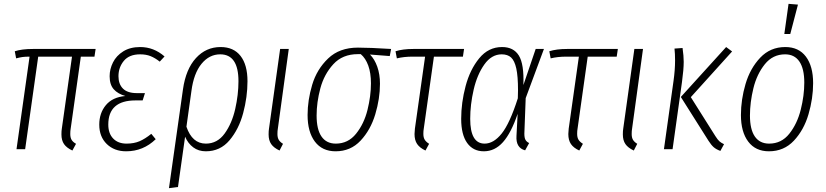

<svg xmlns="http://www.w3.org/2000/svg" viewBox="-20 -777 4301 1000"><path d="M348 -106Q346 -96 346 -79Q346 -60 353 -48.5Q360 -37 376 -28L357 7Q327 -7 313.5 -26.5Q300 -46 300 -77Q300 -96 302 -107L355 -482H179L111 0H66L134 -482Q111 -482 97 -480Q83 -478 64 -473L57 -510Q93 -522 152 -522H478L472 -482H401Z M497 -128Q497 -188 531.5 -229.5Q566 -271 633 -277Q594 -288 572.5 -312Q551 -336 551 -380Q551 -417 568.5 -452Q586 -487 622 -509.5Q658 -532 710 -532Q781 -532 837 -483L812 -456Q788 -475 764.5 -484.5Q741 -494 710 -494Q653 -494 625 -460Q597 -426 597 -380Q597 -339 620.5 -315.5Q644 -292 693 -292H735L723 -254H686Q544 -254 544 -128Q544 -82 569.5 -55.5Q595 -29 639 -29Q678 -29 707 -41.5Q736 -54 768 -80L791 -52Q726 11 637 11Q575 11 536 -27Q497 -65 497 -128Z M1269 -354Q1269 -272 1246.5 -188Q1224 -104 1175.5 -46.5Q1127 11 1052 11Q1014 11 986.5 -9.5Q959 -30 944 -65L907 197L860 203L933 -312Q948 -417 1000.5 -474.5Q1053 -532 1129 -532Q1197 -532 1233 -485.5Q1269 -439 1269 -354ZM1222 -354Q1222 -494 1127 -494Q1070 -494 1029.5 -444.5Q989 -395 977 -303L951 -117Q981 -29 1052 -29Q1112 -29 1150 -81.5Q1188 -134 1205 -209Q1222 -284 1222 -354Z M1427 -106Q1425 -96 1425 -79Q1425 -60 1432 -48.5Q1439 -37 1454 -28L1436 7Q1406 -7 1392.5 -26.5Q1379 -46 1379 -77Q1379 -96 1381 -107L1439 -522H1484Z M1582 -178Q1582 -255 1606 -335.5Q1630 -416 1689 -472.5Q1748 -529 1844 -529Q1905 -529 2017 -522L2010 -485L1907 -493Q1931 -469 1945 -429.5Q1959 -390 1959 -341Q1959 -263 1934.5 -181.5Q1910 -100 1858 -44.5Q1806 11 1728 11Q1658 11 1620 -39.5Q1582 -90 1582 -178ZM1912 -343Q1912 -397 1898 -435.5Q1884 -474 1859 -495H1844Q1764 -495 1716 -442.5Q1668 -390 1648.5 -317Q1629 -244 1629 -175Q1629 -103 1654.5 -66Q1680 -29 1729 -29Q1793 -29 1834.5 -80.5Q1876 -132 1894 -204.5Q1912 -277 1912 -343Z M2187 -106Q2185 -96 2185 -80Q2185 -61 2192 -49.5Q2199 -38 2215 -28L2196 7Q2166 -7 2152.5 -27Q2139 -47 2139 -79Q2139 -87 2141 -107L2194 -482H2128Q2084 -482 2047 -473L2040 -510Q2077 -522 2133 -522H2397L2391 -482H2240Z M2706 -334 2770 -522H2813L2718 -266L2711 -81Q2711 -59 2717 -48.5Q2723 -38 2736 -32L2715 6Q2666 -7 2670 -69L2676 -184Q2642 -84 2599.5 -36.5Q2557 11 2500 11Q2444 11 2413 -32.5Q2382 -76 2382 -158Q2382 -242 2405 -328.5Q2428 -415 2476 -473.5Q2524 -532 2595 -532Q2655 -532 2682.5 -487.5Q2710 -443 2706 -334ZM2429 -158Q2429 -29 2504 -29Q2551 -29 2593 -81.5Q2635 -134 2677 -265L2678 -307Q2678 -380 2669 -420.5Q2660 -461 2642 -477.5Q2624 -494 2593 -494Q2540 -494 2502.5 -441Q2465 -388 2447 -310Q2429 -232 2429 -158Z M2988 -106Q2986 -96 2986 -80Q2986 -61 2993 -49.5Q3000 -38 3016 -28L2997 7Q2967 -7 2953.5 -27Q2940 -47 2940 -79Q2940 -87 2942 -107L2995 -482H2929Q2885 -482 2848 -473L2841 -510Q2878 -522 2934 -522H3198L3192 -482H3041Z M3272 -106Q3270 -96 3270 -79Q3270 -60 3277 -48.5Q3284 -37 3299 -28L3281 7Q3251 -7 3237.5 -26.5Q3224 -46 3224 -77Q3224 -96 3226 -107L3284 -522H3329Z M3670 -44 3526 -272 3762 -532 3793 -509 3578 -271 3706 -68Q3718 -49 3727 -41Q3736 -33 3751 -26L3732 9Q3710 1 3697 -10.5Q3684 -22 3670 -44ZM3488 -356Q3496 -413 3496 -462Q3496 -497 3493 -524L3535 -527Q3541 -485 3541 -455Q3541 -416 3532 -350L3483 0H3438Z M3839 -178Q3839 -258 3863 -339.5Q3887 -421 3939.5 -476.5Q3992 -532 4070 -532Q4140 -532 4177.5 -482Q4215 -432 4215 -344Q4215 -264 4191 -182Q4167 -100 4115 -44.5Q4063 11 3985 11Q3915 11 3877 -39.5Q3839 -90 3839 -178ZM4169 -347Q4169 -419 4143.5 -456.5Q4118 -494 4069 -494Q4005 -494 3963.5 -442.5Q3922 -391 3904 -317.5Q3886 -244 3886 -175Q3886 -103 3911.5 -66Q3937 -29 3986 -29Q4050 -29 4091 -80.5Q4132 -132 4150.5 -205.5Q4169 -279 4169 -347ZM4087 -757 4136 -753 4096 -600H4065Z"/></svg>

Font: Fira Sans Extra Condensed ExtraLight
Style: Italic
Weight: 275
Width: 3
Italic angle: -8°
Designer: Carrois Corporate & Edenspiekermann AG
Foundry: Carrois Corporate GbR & Edenspiekermann AG
Version: Version 4.203